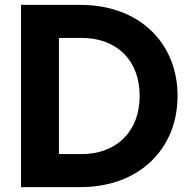

<svg xmlns="http://www.w3.org/2000/svg" viewBox="-20 -765 779 785"><path d="M309 0C550 0 706 -157 706 -373C706 -589 550 -745 309 -745H66V0ZM221 -610H313C458 -610 551 -518 551 -373C551 -229 458 -135 313 -135H221Z"/></svg>

Font: Plus Jakarta Sans ExtraBold
Style: Regular
Weight: 800
Designer: Gumpita Rahayu
Foundry: Tokotype
Version: Version 2.071;gftools[0.9.30]